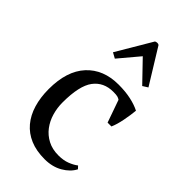

<svg xmlns="http://www.w3.org/2000/svg" viewBox="-246 -871 957 957"><g transform="rotate(45 233.0 -392.0)"><path d="M41 0ZM427 -70Q409 -35 368.5 -11.5Q328 12 274 12Q215 12 171.5 -6.5Q128 -25 99 -59.5Q70 -94 55.5 -142.5Q41 -191 41 -250Q41 -377 103 -444.5Q165 -512 272 -512Q321 -512 359.5 -503.5Q398 -495 425 -481Q422 -448 414 -407Q406 -366 394 -339H367L325 -458Q318 -463 309 -465.5Q300 -468 279 -468Q211 -468 174 -418.5Q137 -369 137 -251Q137 -213 147.5 -177Q158 -141 179.5 -112.5Q201 -84 233.5 -67Q266 -50 309 -50Q344 -50 370 -60Q396 -70 414 -84ZM167 -590 138 -606 248 -792Q253 -795 260.5 -795.5Q268 -796 273 -792L387 -607L360 -590L257 -697Z"/></g></svg>

Font: PT Serif
Style: Regular
Weight: 400
Designer: A.Korolkova, O.Umpeleva, V.Yefimov
Foundry: ParaType Ltd
Version: Version 1.000W OFL; ttfautohint (v1.6)